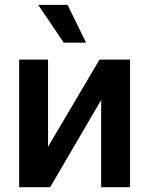

<svg xmlns="http://www.w3.org/2000/svg" viewBox="-20 -778 621 798"><path d="M393.6 -530.3H520.5V0H400.4V-362.3L188.5 0H59.6V-530.3H179.7V-168ZM138.7 -757.8H260.7L337.9 -600.6H245.1Z"/></svg>

Font: Pretendard GOV SemiBold
Style: Regular
Weight: 600
Designer: Base glyphs from Inter by Rasmus Andersson; Hangeul glyphs from Noto Sans CJK(Source Han Sans) by Jang Soo-young and Kan
Foundry: Kil Hyung-jin
Version: Version 1.309